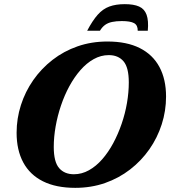

<svg xmlns="http://www.w3.org/2000/svg" viewBox="-20 -890 820 925"><path d="M239 -182Q239 -110 264.8 -80.2Q290.5 -50.5 336 -50.5Q374 -50.5 408.5 -69.8Q443 -89 472.5 -122.8Q502 -156.5 525.5 -200.2Q549 -244 566 -293.5Q583 -343 591.8 -394.2Q600.5 -445.5 600.5 -493Q600.5 -565 575 -594.8Q549.5 -624.5 504 -624.5Q466 -624.5 431.5 -605.2Q397 -586 367.5 -552.2Q338 -518.5 314.2 -474.8Q290.5 -431 273.8 -381.5Q257 -332 248 -280.8Q239 -229.5 239 -182ZM780 -424.5Q780 -356 759.2 -291.2Q738.5 -226.5 699.8 -171Q661 -115.5 606.8 -73.5Q552.5 -31.5 485.8 -8.2Q419 15 342.5 15Q250 15 187 -16.5Q124 -48 92 -107.5Q60 -167 60 -250.5Q60 -319 80.8 -383.8Q101.5 -448.5 140.2 -504Q179 -559.5 233 -601.5Q287 -643.5 353.8 -666.8Q420.5 -690 497.5 -690Q590.5 -690 653.2 -658.5Q716 -627 748 -567.5Q780 -508 780 -424.5ZM567 -788.5Q539.5 -788.5 519.8 -784.2Q500 -780 486 -769.8Q472 -759.5 461.5 -742H400Q425.5 -790.5 450.5 -818.8Q475.5 -847 506.8 -858.5Q538 -870 581 -870Q624.5 -870 650.2 -858.5Q676 -847 686.2 -818.8Q696.5 -790.5 692 -742H643.5Q644 -768.5 626 -778.5Q608 -788.5 567 -788.5Z"/></svg>

Font: Newsreader 24pt ExtraBold
Style: Italic
Weight: 800
Italic angle: -17°
Designer: Hugues Gentile
Foundry: Production Type
Version: Version 1.003